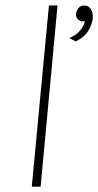

<svg xmlns="http://www.w3.org/2000/svg" viewBox="-20 -696 366 716"><path d="M98.5 0 162.5 -675.5H194.5L131.5 0ZM262.5 -541.5 238.5 -554Q261.5 -564 276 -579.2Q290.5 -594.5 297 -616Q280 -615 270.8 -623.5Q261.5 -632 264 -647.5Q266 -659 274 -667.2Q282 -675.5 294.5 -675.5Q309.5 -675.5 318.2 -662.8Q327 -650 326 -629Q325 -610 311.5 -584.8Q298 -559.5 262.5 -541.5Z"/></svg>

Font: Karla ExtraLight
Style: Italic
Weight: 250
Italic angle: -8°
Designer: Jonathan Pinhorn
Version: Version 2.004;gftools[0.9.33]